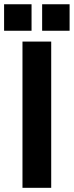

<svg xmlns="http://www.w3.org/2000/svg" viewBox="-57 -899 353 919"><path d="M188.1 -700V0H50.6V-700ZM-37.4 -878.6H94V-751.8H-37.4ZM144.7 -878.6H276.1V-751.8H144.7Z"/></svg>

Font: TASA Explorer VF
Style: Regular
Weight: 400
Designer: Weizhong Zhang
Foundry: Local Remote
Version: Version 1.000;Glyphs 3.2 (3192)